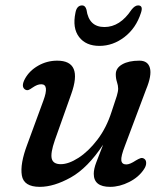

<svg xmlns="http://www.w3.org/2000/svg" viewBox="-20 -698 638 728"><path d="M526 -96.5Q534 -92 534.2 -80.5Q534.5 -69 526 -56.5Q506.5 -26.5 470 -8Q433.5 10.5 397.5 10.5Q335.5 10.5 335.5 -39Q335.5 -57.5 345.2 -82.8Q355 -108 371 -149.5Q312.5 -61 248.5 -25.2Q184.5 10.5 131 10.5Q70 10.5 62.8 -33Q55.5 -76.5 83.5 -150.5L144.5 -316.5Q167.5 -378.5 136.5 -378.5Q128.5 -378.5 120.8 -375.5Q113 -372.5 102 -365Q94 -359 87.8 -356.8Q81.5 -354.5 74.5 -359Q59 -370 74.5 -399Q91 -429.5 124.5 -448.8Q158 -468 197 -468Q295.5 -468 250 -341L188 -166.5Q171 -117.5 176.2 -96.5Q181.5 -75.5 210.5 -75.5Q240 -75.5 277.5 -99.5Q315 -123.5 349.2 -168.2Q383.5 -213 403 -274Q417.5 -317 422.8 -334Q428 -351 428 -362Q428 -373.5 423.5 -387Q419 -400.5 419 -416.5Q419 -440 443.5 -454Q468 -468 508.5 -468Q541 -468 548.5 -440Q556 -412 534 -359L454 -146Q438 -105 440 -89.8Q442 -74.5 459 -74.5Q472.5 -74.5 495 -89.5Q505 -95.5 512.2 -98Q519.5 -100.5 526 -96.5ZM376 -595.5Q435 -595.5 478.5 -661Q491.5 -677.5 503.5 -677.5Q524 -677.5 514.5 -649.5Q496 -591.5 452.2 -557.8Q408.5 -524 357 -524Q305.5 -524 279.8 -557.8Q254 -591.5 266 -649.5Q271 -677.5 291.5 -677.5Q303.5 -677.5 308 -661Q317 -595.5 376 -595.5Z"/></svg>

Font: Fraunces 9pt S100
Style: Italic
Weight: 400
Italic angle: -16°
Version: Version 1.000; ttfautohint (v1.8.3)